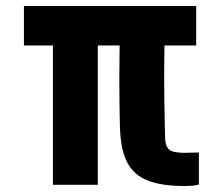

<svg xmlns="http://www.w3.org/2000/svg" viewBox="-20 -618 745 642"><path d="M157 0V-466H60V-598H636V-466H530Q529 -419 529 -364Q529 -309 530 -255Q531 -201 532 -157Q533 -130 545 -118.5Q557 -107 597 -107Q608 -107 619.5 -107.5Q631 -108 645 -108V-1Q635 2 623 3Q611 4 597 4Q521 4 475 -14Q429 -32 407.5 -71Q386 -110 382 -174Q381 -188 380.5 -216Q380 -244 379.5 -280Q379 -316 379 -351.5Q379 -387 379.5 -416.5Q380 -446 380 -461V-466H307V0Z"/></svg>

Font: Big Shoulders Display Black
Style: Regular
Weight: 900
Designer: Patric King
Foundry: XO Type Co
Version: Version 1.000; ttfautohint (v1.8.2)